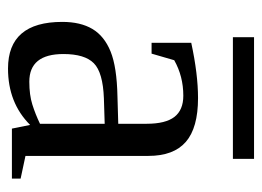

<svg xmlns="http://www.w3.org/2000/svg" viewBox="-108 -542 660 484"><g transform="rotate(90 222.0 -300.0)"><path d="M227.1 -469.2Q302.2 -469.2 337.6 -438.5Q373 -407.7 373 -344.2V-34.2L430.2 -22V0H304.2L294.9 -45.9Q239.3 9.8 152.8 9.8Q35.2 9.8 35.2 -127Q35.2 -172.9 53 -202.9Q70.8 -232.9 109.9 -248.8Q148.9 -264.6 223.1 -266.1L292 -268.1V-339.8Q292 -387.2 274.7 -409.7Q257.3 -432.1 221.2 -432.1Q172.4 -432.1 131.8 -409.2L115.2 -352.1H87.9V-452.1Q167 -469.2 227.1 -469.2ZM292 -233.9 228 -231.9Q162.6 -229.5 139.4 -206.5Q116.2 -183.6 116.2 -129.9Q116.2 -43.9 186 -43.9Q219.2 -43.9 243.4 -51.5Q267.6 -59.1 292 -70.8ZM73.7 -557.1V-610.4H380.4V-557.1Z"/></g></svg>

Font: Liberation Serif
Style: Regular
Weight: 400
Designer: Steve Matteson
Foundry: Ascender Corporation
Version: Version 2.1.5